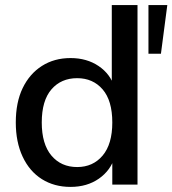

<svg xmlns="http://www.w3.org/2000/svg" viewBox="-20 -725 677 754"><path d="M257 9Q193 9 144.5 -21.5Q96 -52 69 -109.5Q42 -167 42 -244Q42 -323 69 -379Q96 -435 144.5 -466Q193 -497 257 -497Q321 -497 367.5 -465.5Q414 -434 430 -381H419V-705H520V0H421V-110H431Q415 -56 368.5 -23.5Q322 9 257 9ZM283 -69Q345 -69 383 -114Q421 -159 421 -244Q421 -330 383 -374Q345 -418 283 -418Q220 -418 182 -374Q144 -330 144 -244Q144 -159 182 -114Q220 -69 283 -69ZM563 -514V-705H637L612 -514Z"/></svg>

Font: Nunito Sans 12pt SemiBold
Style: Regular
Weight: 600
Designer: Vernon Adams
Foundry: Vernon Adams
Version: Version 3.101;gftools[0.9.27]